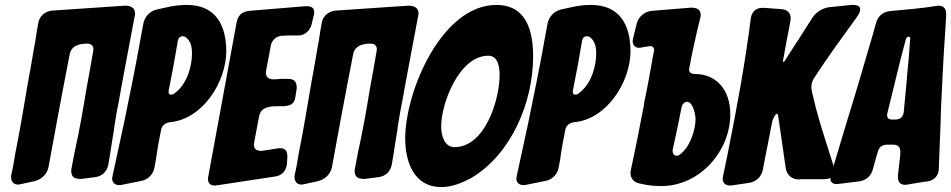

<svg xmlns="http://www.w3.org/2000/svg" viewBox="-20 -758 3859 779"><path d="M526 -690C527 -695 528 -699 528 -703C528 -728 509 -735 487 -735L191 -715C162 -712 139 -692 135 -663C128 -628 125 -595 118 -563C110 -516 102 -468 93 -421C77 -325 61 -231 42 -135C37 -107 33 -78 26 -50C25 -46 25 -42 25 -39C25 -20 37 -9 53 -9C56 -9 60 -10 65 -11L120 -23C149 -30 172 -52 177 -81C193 -169 228 -360 263 -539C271 -574 303 -581 334 -581C351 -581 359 -571 359 -558C359 -555 359 -553 358 -550C349 -497 339 -442 331 -399C317 -313 302 -227 283 -142C279 -123 276 -105 272 -85C272 -82 271 -79 270 -75C269 -71 269 -67 269 -64C269 -37 286 -32 309 -32L364 -39C395 -42 416 -64 420 -93C425 -120 429 -147 433 -174C436 -193 439 -211 442 -229L444 -245C447 -263 450 -281 453 -300C460 -333 466 -369 473 -408C478 -437 510 -604 526 -690Z M553 -24C581 -29 603 -52 607 -80L613 -113C616 -136 620 -160 625 -187L634 -233C637 -249 651 -259 668 -262C802 -273 898 -426 898 -550C898 -652 858 -738 738 -738C712 -738 684 -735 655 -728L614 -719C587 -712 565 -688 561 -659L552 -611C533 -502 505 -365 484 -263L437 -46C436 -39 435 -35 435 -34C435 -18 446 -7 463 -7C468 -7 471 -7 474 -8ZM684 -492 701 -589C703 -604 710 -611 722 -611C727 -611 730 -610 733 -607C738 -604 741 -601 743 -598C754 -585 759 -567 759 -542C759 -484 736 -412 686 -378C683 -375 680 -374 675 -374C664 -374 664 -381 664 -389L665 -392V-394Z M1097 -42C1124 -46 1141 -65 1144 -92L1146 -120C1146 -143 1141 -157 1114 -157L1109 -156H1107L1043 -146C1023 -146 1010 -150 1010 -173L1011 -177V-179L1031 -285C1038 -324 1074 -327 1106 -327H1129C1132 -327 1136 -327 1139 -328C1162 -330 1175 -341 1178 -362L1184 -400C1184 -424 1176 -438 1149 -438H1121C1117 -438 1113 -438 1110 -437L1091 -436C1072 -436 1059 -443 1059 -463C1059 -468 1059 -471 1060 -473L1079 -574C1084 -597 1103 -613 1126 -613L1149 -614H1192C1217 -615 1237 -633 1244 -658C1247 -670 1249 -681 1252 -692L1253 -695C1254 -700 1255 -704 1255 -708C1255 -729 1240 -733 1221 -733L991 -714C962 -711 945 -695 940 -667L825 -42C824 -39 824 -36 824 -31C824 -14 834 -5 853 -5L858 -6H860Z M1676 -690C1677 -695 1678 -699 1678 -703C1678 -728 1659 -735 1637 -735L1341 -715C1312 -712 1289 -692 1285 -663C1278 -628 1275 -595 1268 -563C1260 -516 1252 -468 1243 -421C1227 -325 1211 -231 1192 -135C1187 -107 1183 -78 1176 -50C1175 -46 1175 -42 1175 -39C1175 -20 1187 -9 1203 -9C1206 -9 1210 -10 1215 -11L1270 -23C1299 -30 1322 -52 1327 -81C1343 -169 1378 -360 1413 -539C1421 -574 1453 -581 1484 -581C1501 -581 1509 -571 1509 -558C1509 -555 1509 -553 1508 -550C1499 -497 1489 -442 1481 -399C1467 -313 1452 -227 1433 -142C1429 -123 1426 -105 1422 -85C1422 -82 1421 -79 1420 -75C1419 -71 1419 -67 1419 -64C1419 -37 1436 -32 1459 -32L1514 -39C1545 -42 1566 -64 1570 -93C1575 -120 1579 -147 1583 -174C1586 -193 1589 -211 1592 -229L1594 -245C1597 -263 1600 -281 1603 -300C1610 -333 1616 -369 1623 -408C1628 -437 1660 -604 1676 -690Z M2143 -529C2143 -627 2119 -738 1994 -738C1772 -738 1624 -387 1624 -196C1624 -105 1657 1 1771 1C1808 1 1849 -12 1894 -37C2054 -133 2143 -342 2143 -529ZM1824 -161C1784 -161 1770 -206 1770 -246C1770 -338 1843 -532 1961 -532C2002 -532 2007 -483 2007 -454C2007 -353 1948 -161 1824 -161Z M2193 -24C2221 -29 2243 -52 2247 -80L2253 -113C2256 -136 2260 -160 2265 -187L2274 -233C2277 -249 2291 -259 2308 -262C2442 -273 2538 -426 2538 -550C2538 -652 2498 -738 2378 -738C2352 -738 2324 -735 2295 -728L2254 -719C2227 -712 2205 -688 2201 -659L2192 -611C2173 -502 2145 -365 2124 -263L2077 -46C2076 -39 2075 -35 2075 -34C2075 -18 2086 -7 2103 -7C2108 -7 2111 -7 2114 -8ZM2324 -492 2341 -589C2343 -604 2350 -611 2362 -611C2367 -611 2370 -610 2373 -607C2378 -604 2381 -601 2383 -598C2394 -585 2399 -567 2399 -542C2399 -484 2376 -412 2326 -378C2323 -375 2320 -374 2315 -374C2304 -374 2304 -381 2304 -389L2305 -392V-394Z M2799 -458C2784 -458 2776 -464 2776 -476C2776 -478 2776 -480 2777 -483L2786 -531C2797 -582 2808 -633 2821 -684C2822 -689 2823 -693 2823 -697C2823 -721 2805 -727 2784 -727L2624 -714C2595 -711 2570 -690 2563 -661L2549 -604C2548 -599 2547 -595 2547 -591C2547 -575 2557 -564 2573 -564C2577 -564 2581 -565 2586 -566L2611 -570C2614 -571 2616 -571 2618 -571C2627 -571 2634 -566 2634 -555C2634 -553 2634 -551 2633 -549C2629 -530 2626 -512 2623 -495L2614 -445C2608 -411 2601 -377 2594 -344L2592 -328C2588 -310 2585 -293 2582 -278C2572 -225 2564 -182 2550 -118L2540 -70C2539 -65 2538 -61 2538 -56C2538 -39 2548 -18 2577 -13L2602 -8C2626 -4 2646 -3 2662 -3C2821 -3 2943 -146 2943 -294C2943 -391 2890 -457 2799 -458ZM2737 -130C2734 -127 2730 -126 2725 -126C2714 -126 2709 -136 2709 -147C2709 -149 2709 -151 2710 -154L2730 -246L2745 -321C2748 -336 2757 -345 2768 -345C2792 -345 2802 -291 2802 -274C2802 -231 2779 -159 2737 -130Z M3019 -16C3047 -20 3070 -41 3075 -69L3085 -122C3090 -149 3097 -178 3102 -207C3106 -230 3110 -251 3114 -268C3116 -275 3120 -283 3126 -292C3129 -295 3132 -297 3133 -297C3134 -297 3136 -294 3137 -289L3155 -166C3158 -142 3162 -119 3165 -96L3168 -76C3172 -48 3193 -30 3221 -30L3230 -31H3324C3357 -31 3365 -50 3365 -66C3365 -72 3364 -78 3362 -85L3349 -126C3329 -190 3308 -252 3291 -317L3274 -387C3273 -394 3272 -399 3272 -403C3272 -411 3272 -426 3283 -441L3308 -479C3340 -527 3378 -580 3409 -623C3424 -644 3439 -664 3454 -685L3455 -687C3465 -700 3470 -711 3470 -719C3470 -726 3469 -738 3440 -738C3433 -738 3428 -738 3425 -737L3346 -729C3318 -726 3291 -709 3276 -686L3229 -612C3204 -573 3181 -539 3162 -508L3156 -507L3174 -606C3175 -613 3178 -623 3181 -640L3187 -674C3188 -677 3188 -680 3188 -685C3188 -702 3177 -720 3149 -721L3136 -722C3119 -723 3101 -725 3082 -726H3071C3048 -726 3029 -710 3026 -682C3003 -499 2969 -318 2933 -137L2914 -45C2913 -38 2912 -34 2912 -33C2912 -14 2925 -5 2944 -5L2949 -6H2951Z M3672 -11C3692 -14 3710 -17 3727 -20L3743 -22C3770 -26 3788 -45 3789 -72L3793 -179C3794 -204 3795 -228 3796 -251L3798 -321C3803 -418 3807 -519 3814 -615L3819 -697C3819 -720 3813 -735 3786 -735L3781 -734H3779C3748 -729 3717 -725 3686 -722L3591 -713C3564 -710 3543 -694 3535 -667L3521 -617C3489 -507 3446 -360 3417 -268L3351 -48C3348 -43 3349 -38 3349 -34C3349 -18 3360 -11 3375 -11L3380 -12H3382L3401 -14C3418 -17 3437 -18 3457 -21L3465 -22C3492 -25 3514 -43 3521 -70L3541 -141C3546 -161 3559 -171 3580 -171H3605C3626 -171 3633 -159 3633 -140L3632 -123L3623 -46C3623 -23 3628 -8 3655 -8L3660 -9H3662ZM3667 -522C3663 -483 3660 -447 3657 -412C3654 -383 3652 -355 3649 -328L3647 -306C3645 -285 3634 -274 3614 -273H3599C3584 -273 3579 -281 3579 -292C3579 -293 3580 -297 3581 -302L3635 -522L3656 -601C3657 -605 3661 -608 3666 -609C3671 -609 3673 -607 3673 -602Z"/></svg>

Font: Bangerz
Style: Bold
Weight: 700
Designer: vernon adams
Foundry: Vernon Adams
Version: Version 2.10;December 28, 2023;FontCreator 13.0.0.2683 64-bi